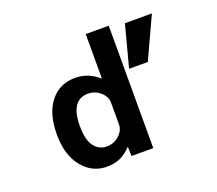

<svg xmlns="http://www.w3.org/2000/svg" viewBox="-126 -925 1252 1110"><g transform="rotate(-20 500.0 -369.5)"><path d="M144.5 -260.7Q144.5 -390.6 201.7 -462.4Q258.8 -534.2 354.5 -534.2Q436.5 -534.2 500 -476.6V-751H641.6V2H507.8L505.9 -55.7Q474.6 -22.5 440.4 -5.9Q402.3 11.7 354.5 11.7Q263.7 11.7 204.1 -62Q144.5 -135.7 144.5 -260.7ZM782.2 -476.6H667L734.4 -732.4H900.4ZM502 -328.1Q502 -365.2 469.7 -394Q437.5 -422.9 393.6 -422.9Q286.1 -422.9 286.1 -260.7Q286.1 -178.7 315.4 -138.7Q344.7 -98.6 393.6 -98.6Q437.5 -98.6 469.7 -127.9Q502 -157.2 502 -194.3Z"/></g></svg>

Font: Gen Shin Gothic Monospace Bold
Style: Bold
Weight: 700
Designer: [Source Han Sans]
Ryoko NISHIZUKA  (kana & ideographs); Paul D. Hunt (Latin, Greek & Cyrillic); Wenlong ZHANG  (bopomofo
Version: Version 1.002.20150607